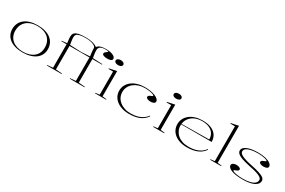

<svg xmlns="http://www.w3.org/2000/svg" viewBox="124 -1995 4845 3259"><g transform="rotate(30 2546.5 -365.0)"><path d="M406 -515Q487 -515 552 -497Q617 -479 662.5 -443.5Q708 -408 732 -358Q756 -308 756 -246Q756 -186 731.5 -137.5Q707 -89 661 -55Q615 -21 551 -3Q487 15 406 15Q327 15 263 -3Q199 -21 153.5 -55Q108 -89 84 -137.5Q60 -186 60 -246Q60 -308 84 -358Q108 -408 153.5 -443.5Q199 -479 263 -497Q327 -515 406 -515ZM408 -501Q319 -501 253.5 -470Q188 -439 153 -381.5Q118 -324 118 -246Q118 -189 138 -144Q158 -99 195.5 -66.5Q233 -34 286.5 -16.5Q340 1 406 1Q474 1 527.5 -16Q581 -33 619.5 -65.5Q658 -98 677.5 -143.5Q697 -189 697 -246Q697 -305 677.5 -352Q658 -399 620 -432.5Q582 -466 528.5 -483.5Q475 -501 408 -501Z M879 0V-10L988 -20V-480H886V-490L988 -500Q981 -547 978 -583.5Q975 -620 978 -643Q981 -679 1005.5 -701.5Q1030 -724 1081 -734.5Q1132 -745 1216 -745Q1292 -745 1348.5 -730.5Q1405 -716 1442 -687Q1462 -717 1502 -731Q1542 -745 1610 -745Q1652 -745 1686.5 -739Q1721 -733 1746.5 -721.5Q1772 -710 1786 -694.5Q1800 -679 1800 -659Q1800 -644 1788 -633.5Q1776 -623 1754 -618Q1732 -613 1704 -613Q1664 -613 1635 -624Q1606 -635 1606 -657Q1606 -670 1614.5 -680Q1623 -690 1634.5 -698Q1646 -706 1654.5 -713Q1663 -720 1663 -725Q1663 -730 1652 -732Q1641 -734 1611 -734Q1540 -735 1507.5 -713Q1475 -691 1475 -646Q1475 -627 1477 -604Q1479 -581 1483.5 -554.5Q1488 -528 1493 -500L1681 -491V-481H1493V-20L1617 -10V0H1327V-10L1436 -20V-480H1045V-20L1169 -10V0ZM1265 -490 1436 -500Q1432 -531 1428.5 -557Q1425 -583 1423.5 -606Q1422 -629 1422 -649Q1423 -674 1397 -693Q1371 -712 1325.5 -723Q1280 -734 1221 -734Q1145 -734 1102.5 -723.5Q1060 -713 1043.5 -693.5Q1027 -674 1027 -646Q1027 -627 1029 -604Q1031 -581 1035.5 -554.5Q1040 -528 1045 -500Z M1921 -610Q1899 -610 1882 -616Q1865 -622 1855.5 -633Q1846 -644 1846 -658Q1846 -673 1855.5 -683.5Q1865 -694 1882 -700.5Q1899 -707 1921 -707Q1944 -707 1961 -700.5Q1978 -694 1987.5 -683.5Q1997 -673 1997 -658Q1997 -644 1987.5 -633Q1978 -622 1961 -616Q1944 -610 1921 -610ZM1822 0V-10L1903 -20V-473H1813V-484L1959 -515V-20L2040 -10V0Z M2491 15Q2392 15 2316 -18.5Q2240 -52 2197.5 -111Q2155 -170 2155 -247Q2155 -307 2180.5 -355.5Q2206 -404 2253 -440Q2300 -476 2364.5 -495.5Q2429 -515 2507 -515Q2564 -515 2615 -506.5Q2666 -498 2706.5 -482Q2747 -466 2770 -444Q2793 -422 2793 -396Q2793 -380 2781 -369.5Q2769 -359 2749.5 -353.5Q2730 -348 2707 -348Q2671 -348 2645 -359.5Q2619 -371 2619 -394Q2619 -406 2630.5 -417Q2642 -428 2664 -435Q2700 -449 2700 -457Q2700 -466 2677 -476Q2654 -486 2612 -493.5Q2570 -501 2512 -501Q2447 -501 2392.5 -482.5Q2338 -464 2297.5 -431Q2257 -398 2234.5 -353Q2212 -308 2212 -254Q2212 -199 2234 -154Q2256 -109 2296.5 -76Q2337 -43 2392.5 -24.5Q2448 -6 2515 -6Q2585 -6 2642 -21Q2699 -36 2743.5 -65Q2788 -94 2820 -138L2829 -129Q2803 -92 2770 -65Q2737 -38 2695 -20Q2653 -2 2602 6.5Q2551 15 2491 15Z M3060 -610Q3038 -610 3021 -616Q3004 -622 2994.5 -633Q2985 -644 2985 -658Q2985 -673 2994.5 -683.5Q3004 -694 3021 -700.5Q3038 -707 3060 -707Q3083 -707 3100 -700.5Q3117 -694 3126.5 -683.5Q3136 -673 3136 -658Q3136 -644 3126.5 -633Q3117 -622 3100 -616Q3083 -610 3060 -610ZM2961 0V-10L3042 -20V-473H2952V-484L3098 -515V-20L3179 -10V0Z M3639 -515Q3739 -515 3808 -486Q3877 -457 3913 -403Q3949 -349 3949 -275H3351V-285L3893 -291Q3893 -356 3862.5 -403Q3832 -450 3775 -475.5Q3718 -501 3638 -501Q3554 -501 3489 -470Q3424 -439 3387.5 -383Q3351 -327 3351 -251Q3351 -199 3372.5 -154.5Q3394 -110 3432 -77.5Q3470 -45 3523.5 -26.5Q3577 -8 3641 -8Q3693 -7 3739.5 -14.5Q3786 -22 3825.5 -38Q3865 -54 3897.5 -79Q3930 -104 3954 -138L3963 -129Q3938 -92 3904.5 -65Q3871 -38 3829 -20Q3787 -2 3736 6.5Q3685 15 3625 15Q3550 15 3489 -4.5Q3428 -24 3384.5 -59Q3341 -94 3317.5 -142Q3294 -190 3294 -247Q3294 -307 3319 -355.5Q3344 -404 3389.5 -440Q3435 -476 3498.5 -495.5Q3562 -515 3639 -515Z M4215 -20 4296 -10V0H4078V-10L4159 -20V-703H4069V-714L4215 -745Z M4720 15Q4652 15 4597 7.5Q4542 0 4503 -15Q4464 -30 4443.5 -50Q4423 -70 4423 -96Q4423 -113 4435 -124.5Q4447 -136 4467 -142.5Q4487 -149 4510 -149Q4532 -149 4551.5 -143.5Q4571 -138 4583.5 -129Q4596 -120 4596 -106Q4596 -94 4586 -84Q4576 -74 4559 -68Q4533 -59 4522.5 -53Q4512 -47 4512 -40Q4512 -31 4540 -21.5Q4568 -12 4615 -5.5Q4662 1 4719 1Q4799 1 4856 -13Q4913 -27 4943.5 -53.5Q4974 -80 4974 -118Q4974 -144 4948.5 -165Q4923 -186 4863 -205Q4803 -224 4700 -244Q4601 -265 4543 -287Q4485 -309 4460 -334Q4435 -359 4435 -389Q4435 -447 4514 -481Q4593 -515 4733 -515Q4809 -515 4870.5 -500Q4932 -485 4968.5 -459Q5005 -433 5005 -398Q5005 -382 4992.5 -372Q4980 -362 4960.5 -357Q4941 -352 4920 -352Q4903 -352 4887.5 -355Q4872 -358 4859.5 -363Q4847 -368 4839.5 -376.5Q4832 -385 4832 -395Q4832 -421 4877 -437Q4899 -444 4907.5 -449.5Q4916 -455 4916 -461Q4916 -468 4900.5 -475Q4885 -482 4858.5 -488Q4832 -494 4800.5 -497.5Q4769 -501 4736 -501Q4656 -501 4598 -488.5Q4540 -476 4509 -453Q4478 -430 4478 -399Q4478 -373 4502 -351Q4526 -329 4580.5 -310Q4635 -291 4724 -272Q4835 -250 4899 -228.5Q4963 -207 4991 -183.5Q5019 -160 5019 -128Q5019 -94 4998.5 -67.5Q4978 -41 4939.5 -22.5Q4901 -4 4845.5 5.5Q4790 15 4720 15Z"/></g></svg>

Font: Kalnia SemiExpanded ExtraLight
Style: Regular
Weight: 250
Width: 6
Designer: Frida Medrano
Foundry: Frida Medrano
Version: Version 1.105